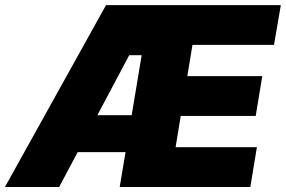

<svg xmlns="http://www.w3.org/2000/svg" viewBox="-54 -748 1144 768"><path d="M-34.2 0 370.1 -727.5H1069.3L1042 -568.4H715.8L695.3 -443.4H995.1L968.8 -284.2H668.9L648.4 -159.2H973.6L947.3 0H424.8L448.2 -139.6H256.8L182.6 0ZM462.9 -527.3 335.4 -287.1H472.7L512.7 -527.3Z"/></svg>

Font: Inter Tight Black
Style: Italic
Weight: 900
Italic angle: -9.39999°
Designer: Rasmus Andersson
Foundry: rsms
Version: Version 3.004; ttfautohint (v1.8.4.7-5d5b)